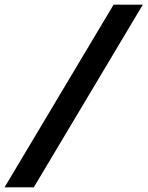

<svg xmlns="http://www.w3.org/2000/svg" viewBox="-54 -708 634 824"><path d="M91 96H-34.5L433.5 -688H559Z"/></svg>

Font: Lucymar Sans
Style: Bold Italic
Weight: 700
Italic angle: -10°
Foundry: The League of Moveable Type (original font) / Main changes by Cristiano Sobral with portions from Mirco Monsees
Version: Version 2.00;August 30, 2020;FontCreator 13.0.0.2681 64-bit